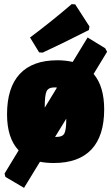

<svg xmlns="http://www.w3.org/2000/svg" viewBox="-20 -775 537 927"><path d="M326 -755 343 -754 412 -647 409 -630Q267 -558 186 -521L169 -522L125 -594Q227 -670 326 -755ZM257 -484Q296 -484 331 -476L403 -594L488 -542L497 -525L432 -418Q483 -358 483 -247Q483 -119 421.5 -53.5Q360 12 240 12Q203 12 173 6L96 132L6 79L2 63L70 -49Q14 -108 14 -223Q14 -352 75.5 -418Q137 -484 257 -484ZM243 -353Q214 -353 205 -334.5Q196 -316 196 -257V-255L255 -352Q252 -353 243 -353ZM254 -114Q282 -114 291 -131Q300 -148 300 -202L246 -114Z"/></svg>

Font: Alegreya Sans SC Black
Style: Regular
Weight: 900
Designer: Juan Pablo del Peral
Foundry: Huerta Tipografica
Version: Version 2.007